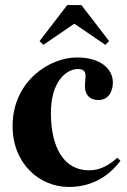

<svg xmlns="http://www.w3.org/2000/svg" viewBox="-20 -735 503 762"><path d="M371 -338C409 -338 428 -370 428 -408C428 -459 382 -507 285 -507C176 -507 30 -412 30 -235C30 -83 139 7 253 7C366 7 428 -57 458 -97L446 -109C415 -82 380 -59 334 -59C233 -59 182 -150 182 -287C182 -411 243 -461 289 -461C332 -461 317 -427 317 -392C317 -365 331 -338 371 -338ZM247 -715 137 -572 152 -557 275 -641 398 -557 413 -572 303 -715Z"/></svg>

Font: Berkshire Swash
Style: Regular
Weight: 700
Designer: Astigmatic (AOETI)
Foundry: Astigmatic (AOETI)
Version: Version 1.000